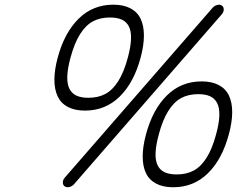

<svg xmlns="http://www.w3.org/2000/svg" viewBox="-20 -789 1001 809"><path d="M914.3 -728.5 292 -12.9Q283.7 -3.7 272 -1Q260.3 1.7 252.4 -3.9Q244.6 -9.5 244.8 -20.5Q244.9 -31.5 253.2 -40.8L875.7 -756.1Q884 -765.4 895.6 -768.2Q907.2 -771 915 -765.4Q922.9 -759.8 922.7 -748.8Q922.6 -737.8 914.3 -728.5ZM277.1 -546.1Q264.6 -500 263.5 -467.4Q262.5 -434.8 272.6 -414.9Q282.7 -395 302.4 -386Q322 -377 352.5 -377Q393.6 -377 424 -393.2Q454.3 -409.4 478.3 -447.1Q502.2 -484.9 518.6 -546.1Q531 -592.3 532.1 -624.9Q533.2 -657.5 523.1 -677.4Q512.9 -697.3 493.3 -706.3Q473.6 -715.3 443.1 -715.3Q402.1 -715.3 371.7 -699.1Q341.3 -682.9 317.4 -645.1Q293.5 -607.4 277.1 -546.1ZM223.1 -546.1Q251.5 -651.6 311.5 -710.4Q371.6 -769.3 457.5 -769.3Q500.7 -769.3 529.9 -753.8Q559.1 -738.3 572.8 -709.2Q586.4 -680.2 586.4 -639Q586.4 -597.9 572.5 -546.1Q544.2 -440.7 484.1 -381.8Q424.1 -323 338.1 -323Q294.9 -323 265.7 -338.5Q236.6 -354 222.9 -383.1Q209.2 -412.1 209.2 -453.2Q209.2 -494.4 223.1 -546.1ZM649.2 -223.1Q636.7 -177 635.5 -144.4Q634.3 -111.8 644.4 -91.9Q654.5 -72 674.2 -63Q693.8 -54 724.4 -54Q765.4 -54 795.9 -70.2Q826.4 -86.4 850.3 -124.1Q874.3 -161.9 890.6 -223.1Q903.1 -269.3 904.2 -301.9Q905.3 -334.5 895.1 -354.4Q885 -374.3 865.4 -383.3Q845.7 -392.3 815.2 -392.3Q774.2 -392.3 743.8 -376.1Q713.4 -359.9 689.5 -322.1Q665.5 -284.4 649.2 -223.1ZM595.2 -223.1Q623.5 -328.4 683.6 -387.2Q743.7 -446 829.6 -446Q872.8 -446 902 -430.5Q931.2 -415 944.8 -386Q958.5 -356.9 958.4 -315.9Q958.3 -274.9 944.3 -223.1Q916 -117.7 856 -58.8Q795.9 0 710 0Q666.7 0 637.6 -15.5Q608.4 -31 594.7 -60.1Q581.1 -89.1 581.2 -130.2Q581.3 -171.4 595.2 -223.1Z"/></svg>

Font: Tecnico
Style: FinoInclinado
Weight: 400
Italic angle: -15°
Version: Version 1.3